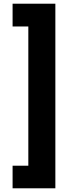

<svg xmlns="http://www.w3.org/2000/svg" viewBox="-20 -852 410 1037"><path d="M48 43V165H279V-832H48V-709H133V43Z"/></svg>

Font: Noto Sans Devanagari UI Condensed Black
Style: Regular
Weight: 900
Width: 3
Designer: Jelle Bosma - Monotype Design Team
Foundry: Monotype Imaging Inc.
Version: Version 2.004